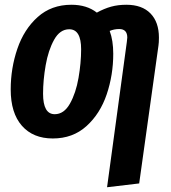

<svg xmlns="http://www.w3.org/2000/svg" viewBox="-20 -566 718 807"><path d="M648 -408Q648 -386 646 -374L565 205L430 221L513 -389Q515 -403 515 -408Q515 -444 481 -444Q460 -444 441 -436Q456 -396 456 -340Q456 -251 428.5 -169.5Q401 -88 343.5 -36Q286 16 202 16Q119 16 72 -37.5Q25 -91 25 -190Q25 -279 53 -361Q81 -443 138.5 -494.5Q196 -546 280 -546Q345 -546 387 -513Q418 -530 447 -538Q476 -546 511 -546Q577 -546 612.5 -509.5Q648 -473 648 -408ZM321 -359Q321 -443 271 -443Q232 -443 207.5 -399Q183 -355 172 -292Q161 -229 161 -172Q161 -86 210 -86Q249 -86 274 -130.5Q299 -175 310 -238.5Q321 -302 321 -359Z"/></svg>

Font: Fira Sans Compressed SemiBold
Style: Italic
Weight: 600
Width: 1
Italic angle: -8°
Designer: bBox Type GmbH & Carrois Corporate GbR & Edenspiekermann AG
Foundry: bBox Type GmbH & Carrois Corporate GbR & Edenspiekermann AG
Version: Version 4.301